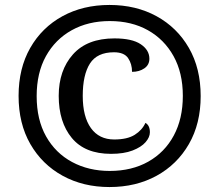

<svg xmlns="http://www.w3.org/2000/svg" viewBox="-20 -745 885 775"><path d="M422 10Q316 10 233 -35.5Q150 -81 102.5 -163.5Q55 -246 55 -358Q55 -469 102 -551.5Q149 -634 232 -679.5Q315 -725 422 -725Q529 -725 612 -679.5Q695 -634 742.5 -551.5Q790 -469 790 -357Q790 -246 742.5 -163.5Q695 -81 612 -35.5Q529 10 422 10ZM423 -55Q512 -55 578.5 -92.5Q645 -130 681.5 -198Q718 -266 718 -358Q718 -451 680.5 -518.5Q643 -586 577 -623Q511 -660 423 -660Q336 -660 269.5 -623Q203 -586 165.5 -518.5Q128 -451 128 -357Q128 -262 166 -194.5Q204 -127 271 -91Q338 -55 423 -55ZM428 -124Q323 -124 270 -188Q217 -252 217 -358Q217 -461 274.5 -525.5Q332 -590 442 -590Q513 -590 548 -566.5Q583 -543 583 -508Q583 -483 562.5 -469Q542 -455 513 -455Q513 -487 497 -510.5Q481 -534 440 -534Q372 -534 343 -488.5Q314 -443 314 -358Q314 -274 347 -228Q380 -182 441 -182Q494 -182 524 -201Q554 -220 567 -249Q585 -239 585 -211Q585 -191 567.5 -171Q550 -151 515 -137.5Q480 -124 428 -124Z"/></svg>

Font: Noto Serif Tamil Black
Style: Italic
Weight: 900
Italic angle: -12°
Designer: Indian Type Foundry, Tom Grace, and the Monotype Design Team
Foundry: Monotype Imaging Inc.
Version: Version 2.003; ttfautohint (v1.8.4.7-5d5b)